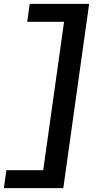

<svg xmlns="http://www.w3.org/2000/svg" viewBox="-138 -753 572 995"><path d="M190 222 324 -733H16L3 -640H194L86 129H-105L-118 222Z"/></svg>

Font: Brisa Sans Medium
Style: Italic
Weight: 600
Italic angle: -8°
Designer: Dalton Maag Ltd
Foundry: Dalton Maag Ltd
Version: Version 1.101;July 10, 2019;FontCreator 11.5.0.2425 64-bit